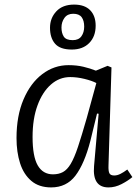

<svg xmlns="http://www.w3.org/2000/svg" viewBox="-20 -803 604 837"><path d="M453 -82Q452 -57 457 -47.5Q462 -38 478 -38Q491 -38 505 -45Q519 -52 535 -64L557 -31Q538 -15 510 -0.5Q482 14 453 14Q382 14 390 -79L410 -307L403 -308L374 -189Q348 -89 309 -37.5Q270 14 203 14Q150 14 116.5 -14.5Q83 -43 67.5 -91.5Q52 -140 52 -201Q52 -298 82.5 -369.5Q113 -441 164.5 -480Q216 -519 279 -519Q314 -519 343.5 -512Q373 -505 398 -495L449 -516L466 -509ZM211 -43Q236 -43 254.5 -53Q273 -63 288.5 -89Q304 -115 320 -163Q336 -211 358 -288L400 -441Q381 -451 348.5 -459Q316 -467 286 -467Q239 -467 202 -434.5Q165 -402 143.5 -343.5Q122 -285 122 -206Q122 -121 144.5 -82Q167 -43 211 -43ZM293 -587Q242 -587 220 -612.5Q198 -638 198 -682Q198 -724 225.5 -753.5Q253 -783 303 -783Q349 -783 373 -758.5Q397 -734 397 -691Q397 -644 369 -615.5Q341 -587 293 -587ZM297 -628Q323 -628 335 -645Q347 -662 347 -687Q347 -713 336 -728Q325 -743 299 -743Q274 -743 261 -725Q248 -707 248 -683Q248 -659 258 -643.5Q268 -628 297 -628Z"/></svg>

Font: Literata 12pt Light
Style: Italic
Weight: 300
Italic angle: -2°
Designer: Latin by Veronika Burian and Jose Scaglione. Greek by Irene Vlachou. Cyrillic by Vera Evstafieva
Foundry: TypeTogether
Version: Version 3.002